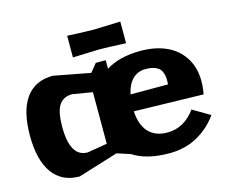

<svg xmlns="http://www.w3.org/2000/svg" viewBox="-111 -957 1313 1118"><g transform="rotate(-15 545.0 -397.5)"><path d="M700.2 -674.8Q580.1 -680.2 540 -680.2L379.9 -674.8V-805.2Q500 -799.8 540 -799.8L700.2 -805.2ZM439.9 -449.2 319.8 -469.2Q266.6 -469.2 240.7 -430.4Q214.8 -391.6 214.8 -299.8Q214.8 -118.2 319.8 -118.2L439.9 -138.2V-299.8ZM647.9 -379.9H874Q875 -387.7 875 -401.9Q875 -432.6 866.7 -452.9Q858.4 -473.1 842.8 -482.9Q827.1 -492.7 810.3 -496.3Q793.5 -500 770 -500Q722.7 -500 691.4 -468.8Q660.2 -437.5 647.9 -379.9ZM641.1 -279.8Q645.5 -197.3 686 -153.6Q726.6 -109.9 799.8 -109.9Q900.4 -109.9 967.8 -203.1L1071.8 -142.1Q1023.4 -73.2 949.2 -31.7Q875 9.8 779.8 9.8Q642.1 9.8 560.1 -43.9L480 -69.8L238.8 4.9Q132.3 4.9 76.2 -73.2Q20 -151.4 20 -299.8Q20 -448.7 75.9 -525.4Q131.8 -602.1 238.8 -602.1L460 -560.1L500 -609.9H560.1V-558.1Q640.6 -609.9 770 -609.9Q856.9 -609.9 923.6 -580.1Q990.2 -550.3 1028.6 -490.5Q1066.9 -430.7 1066.9 -348.1Q1066.9 -310.1 1059.1 -270Z"/></g></svg>

Font: Zantroke
Style: Regular
Weight: 500
Foundry: gluk
Version: Version 0.36